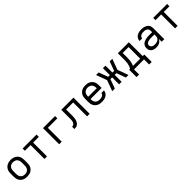

<svg xmlns="http://www.w3.org/2000/svg" viewBox="517 -2367 4366 4366"><g transform="rotate(-45 2700.0 -183.5)"><path d="M300 8Q271 8 241.5 3Q212 -2 186 -15Q160 -28 138.5 -49Q117 -70 103.5 -96Q90 -122 85 -151.5Q80 -181 80 -210V-310Q80 -339 85 -368.5Q90 -398 103.5 -424Q117 -450 138.5 -471Q160 -492 186.5 -505Q213 -518 242 -524.5Q271 -531 300 -531Q329 -531 358 -524.5Q387 -518 413.5 -505Q440 -492 461.5 -471Q483 -450 496.5 -424Q510 -398 515 -368.5Q520 -339 520 -310V-210Q520 -181 515 -151.5Q510 -122 496.5 -96Q483 -70 461.5 -49Q440 -28 414 -15Q388 -2 358.5 3Q329 8 300 8ZM300 -66Q319 -66 337.5 -69.5Q356 -73 373 -82Q390 -91 402.5 -105Q415 -119 423 -136.5Q431 -154 434 -172.5Q437 -191 437 -210V-310Q437 -329 434 -348Q431 -367 423 -384Q415 -401 402 -415.5Q389 -430 372 -438.5Q355 -447 336 -451Q317 -455 298 -455Q279 -455 260.5 -451Q242 -447 226 -437.5Q210 -428 197 -414Q184 -400 176.5 -383Q169 -366 166 -347.5Q163 -329 163 -310V-210Q163 -191 166 -172.5Q169 -154 177 -136.5Q185 -119 197.5 -105Q210 -91 227 -82Q244 -73 262.5 -69.5Q281 -66 300 -66Z M859 0V-447H676V-520H1124V-446H941V0Z M1332 0V-520H1720V-446H1415V0Z M1822 0V-74Q1837 -74 1851.5 -77.5Q1866 -81 1877.5 -91Q1889 -101 1897 -114Q1905 -127 1909.5 -141Q1914 -155 1916 -170Q1918 -185 1919 -200Q1920 -215 1920 -230Q1920 -245 1920 -260Q1920 -265 1920 -270.5Q1920 -276 1920 -281V-520H2312V0H2229V-447H2003V-279Q2003 -279 2003 -278.5Q2003 -278 2003 -278V-277Q2003 -254 2002.5 -230Q2002 -206 1999.5 -182Q1997 -158 1992 -134.5Q1987 -111 1977 -89Q1967 -67 1951.5 -48.5Q1936 -30 1915 -18Q1894 -6 1870 -3Q1846 0 1822 0Z M2702 8Q2673 8 2643.5 3Q2614 -2 2587.5 -15Q2561 -28 2539.5 -48.5Q2518 -69 2504.5 -95.5Q2491 -122 2485.5 -151Q2480 -180 2480 -210V-310Q2480 -339 2485 -368.5Q2490 -398 2503.5 -424Q2517 -450 2538.5 -471Q2560 -492 2586 -505Q2612 -518 2641.5 -523Q2671 -528 2700 -528Q2729 -528 2758.5 -523Q2788 -518 2814 -505Q2840 -492 2861.5 -471Q2883 -450 2896.5 -424Q2910 -398 2915 -368.5Q2920 -339 2920 -310V-223H2563V-210Q2563 -191 2566 -172Q2569 -153 2577 -136Q2585 -119 2598.5 -104.5Q2612 -90 2628.5 -81.5Q2645 -73 2664 -69.5Q2683 -66 2702 -66Q2724 -66 2745 -69Q2766 -72 2785.5 -81Q2805 -90 2819 -107Q2833 -124 2835 -146H2918Q2916 -121 2906.5 -98Q2897 -75 2881 -56.5Q2865 -38 2844 -25Q2823 -12 2799.5 -4.5Q2776 3 2751.5 5.5Q2727 8 2702 8ZM2563 -297H2837V-310Q2837 -329 2834 -347.5Q2831 -366 2823 -383.5Q2815 -401 2802.5 -415Q2790 -429 2773 -438Q2756 -447 2737.5 -451Q2719 -455 2700 -455Q2681 -455 2662.5 -451Q2644 -447 2627 -438Q2610 -429 2597.5 -415Q2585 -401 2577 -383.5Q2569 -366 2566 -347.5Q2563 -329 2563 -310Z M3039 0 3134 -260 3039 -520H3122L3204 -297H3259V-520H3341V-297H3396L3478 -520H3561L3466 -260L3561 0H3478L3396 -223H3341V0H3259V-223H3204L3122 0Z M3739 164H3656V-74H3688Q3703 -102 3714 -133Q3725 -164 3730.5 -196Q3736 -228 3737.5 -260.5Q3739 -293 3739 -325V-520H4093V-74H4144V164H4061V0H3739ZM3779 -73H4011V-447H3821V-325Q3821 -293 3820 -260.5Q3819 -228 3814.5 -196.5Q3810 -165 3801 -134Q3792 -103 3779 -73Z M4451 8Q4430 8 4408.5 5Q4387 2 4367 -6Q4347 -14 4330 -27.5Q4313 -41 4301.5 -59Q4290 -77 4285 -98Q4280 -119 4280 -141Q4280 -169 4289 -195.5Q4298 -222 4317 -242Q4336 -262 4360.5 -274.5Q4385 -287 4412 -294.5Q4439 -302 4466.5 -304.5Q4494 -307 4521 -307H4629V-355Q4629 -371 4625 -386Q4621 -401 4611 -413Q4601 -425 4587.5 -433.5Q4574 -442 4559.5 -446.5Q4545 -451 4529.5 -452.5Q4514 -454 4499 -454Q4477 -454 4455 -450.5Q4433 -447 4413.5 -436.5Q4394 -426 4381.5 -407.5Q4369 -389 4369 -367Q4369 -367 4369 -367Q4369 -367 4369 -367H4286Q4286 -367 4286 -367Q4286 -367 4286 -367Q4286 -392 4294.5 -416Q4303 -440 4318.5 -459.5Q4334 -479 4355 -492.5Q4376 -506 4400 -514Q4424 -522 4449 -525Q4474 -528 4499 -528Q4525 -528 4550.5 -525Q4576 -522 4600.5 -513Q4625 -504 4647 -489Q4669 -474 4684 -453Q4699 -432 4705.5 -406.5Q4712 -381 4712 -355V0H4629V-90Q4618 -66 4598.5 -46.5Q4579 -27 4555 -14.5Q4531 -2 4504.5 3Q4478 8 4451 8ZM4482 -65Q4500 -65 4518 -68Q4536 -71 4553 -77Q4570 -83 4585 -94Q4600 -105 4610.5 -120Q4621 -135 4625 -153Q4629 -171 4629 -189V-234H4521Q4505 -234 4488 -233Q4471 -232 4455 -228.5Q4439 -225 4423 -220Q4407 -215 4393 -205.5Q4379 -196 4371 -181Q4363 -166 4363 -150Q4363 -129 4374 -111Q4385 -93 4402.5 -82.5Q4420 -72 4440.5 -68.5Q4461 -65 4482 -65Z M5059 0V-447H4876V-520H5324V-446H5141V0Z"/></g></svg>

Font: Zed Mono Extended
Style: Regular
Weight: 400
Width: 7
Monospace: yes
Designer: Belleve Invis
Foundry: Belleve Invis
Version: Version 1.0.0; ttfautohint (v1.8.4)